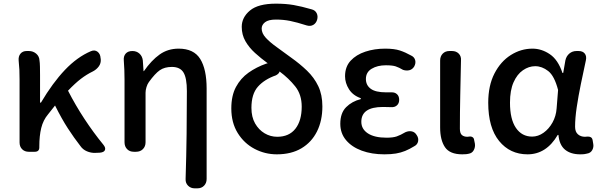

<svg xmlns="http://www.w3.org/2000/svg" viewBox="-20 -830 3284 1050"><path d="M501 6Q478 7 455.5 -2.5Q433 -12 420 -31Q385 -76 351.5 -127.5Q318 -179 281 -253L243 -205Q216 -173 205.5 -130Q195 -87 195 -30V-24Q195 0 170 0H137Q115 0 101 -14Q87 -28 87 -51V-394Q87 -426 86 -448.5Q85 -471 82 -499Q80 -522 92 -536.5Q104 -551 126 -551H138Q161 -551 178 -536.5Q195 -522 196 -499Q198 -488 198.5 -465Q199 -442 199 -419V-269H204Q268 -377 335 -447.5Q402 -518 477 -550Q498 -559 513.5 -547Q529 -535 530 -512L531 -507Q533 -484 520 -466.5Q507 -449 487 -439Q454 -423 422.5 -399Q391 -375 352 -334Q393 -254 442 -179.5Q491 -105 545 -39Q559 -22 554 -9.5Q549 3 526 5Z M1045 200Q1023 200 1008.5 185.5Q994 171 995 149Q999 24 1000.5 -98Q1002 -220 1002 -332Q1002 -403 983.5 -433.5Q965 -464 920 -464Q880 -464 854 -446Q828 -428 794 -381Q786 -370 781 -353.5Q776 -337 776 -323V-52Q776 -29 761.5 -14.5Q747 0 724 0H712Q689 0 675 -14.5Q661 -29 661 -52V-394Q661 -426 660 -447.5Q659 -469 657 -500Q655 -523 667.5 -537Q680 -551 704 -551Q727 -551 742.5 -537Q758 -523 761 -500L765 -441H767Q808 -500 853 -532Q898 -564 957 -564Q1040 -564 1075 -507.5Q1110 -451 1110 -346V149Q1110 171 1096 185.5Q1082 200 1059 200Z M1494 14Q1429 14 1372 -16Q1315 -46 1280 -102.5Q1245 -159 1245 -237Q1245 -307 1270.5 -354.5Q1296 -402 1339 -432.5Q1382 -463 1436 -482L1444 -484Q1407 -511 1374.5 -540.5Q1342 -570 1322 -605Q1302 -640 1302 -683Q1302 -735 1347 -772.5Q1392 -810 1489 -810Q1543 -810 1586 -802.5Q1629 -795 1684 -779Q1704 -774 1712 -757.5Q1720 -741 1714 -721Q1708 -702 1692.5 -693.5Q1677 -685 1657 -691Q1604 -708 1567 -715.5Q1530 -723 1489 -723Q1448 -723 1429.5 -708.5Q1411 -694 1411 -674Q1411 -648 1433.5 -623.5Q1456 -599 1492.5 -573Q1529 -547 1572 -515Q1620 -481 1659 -443.5Q1698 -406 1720.5 -359Q1743 -312 1743 -248Q1743 -170 1713.5 -111Q1684 -52 1628.5 -19Q1573 14 1494 14ZM1509 -439Q1506 -427 1489 -418Q1426 -396 1390.5 -356Q1355 -316 1355 -240Q1355 -190 1375 -155Q1395 -120 1427 -101Q1459 -82 1496 -82Q1561 -82 1595.5 -126Q1630 -170 1630 -247Q1630 -313 1594.5 -357.5Q1559 -402 1509 -439Z M2082 14Q2013 14 1958.5 -6Q1904 -26 1872.5 -63.5Q1841 -101 1841 -153Q1841 -212 1873 -244Q1905 -276 1953 -288V-293Q1910 -308 1888.5 -342Q1867 -376 1867 -413Q1867 -465 1897.5 -498Q1928 -531 1978 -547.5Q2028 -564 2086 -564Q2136 -564 2166.5 -554Q2197 -544 2229 -526Q2246 -518 2250.5 -501Q2255 -484 2245 -466Q2235 -450 2218.5 -446Q2202 -442 2184 -448Q2162 -461 2144 -467Q2126 -473 2090 -473Q2044 -473 2012.5 -454Q1981 -435 1981 -398Q1981 -364 2007.5 -344.5Q2034 -325 2091 -325Q2102 -325 2108 -325Q2114 -325 2120 -325Q2139 -326 2151 -315Q2163 -304 2163 -284Q2163 -265 2151 -254Q2139 -243 2120 -244Q2112 -244 2099.5 -244.5Q2087 -245 2074 -245Q1956 -245 1956 -164Q1956 -124 1992 -100.5Q2028 -77 2094 -77Q2129 -77 2149.5 -84Q2170 -91 2197 -107Q2215 -115 2232 -111.5Q2249 -108 2259 -91Q2270 -75 2266.5 -57Q2263 -39 2245 -30Q2219 -14 2195.5 -4.5Q2172 5 2145.5 9.5Q2119 14 2082 14Z M2508 14Q2440 14 2413.5 -25Q2387 -64 2387 -133V-499Q2387 -522 2401 -536.5Q2415 -551 2438 -551H2452Q2475 -551 2489 -536.5Q2503 -522 2501 -499Q2499 -401 2497 -308.5Q2495 -216 2495 -126Q2495 -101 2506 -91.5Q2517 -82 2536 -82L2545 -83Q2556 -85 2564 -80Q2572 -75 2573 -64L2577 -45Q2580 -26 2571 -9Q2562 8 2542 11Q2538 12 2531 13Q2524 14 2508 14Z M2865 14Q2769 14 2709.5 -59Q2650 -132 2650 -268Q2650 -362 2684 -428Q2718 -494 2773.5 -529Q2829 -564 2892 -564Q2942 -564 2987 -533.5Q3032 -503 3056 -431H3060L3072 -500Q3077 -523 3093.5 -537Q3110 -551 3133 -551H3144Q3167 -551 3178 -537Q3189 -523 3184 -500Q3170 -436 3156.5 -370Q3143 -304 3134 -244Q3125 -184 3125 -137Q3125 -109 3140.5 -95.5Q3156 -82 3179 -82Q3188 -82 3192 -83Q3203 -84 3211 -79.5Q3219 -75 3221 -63L3224 -45Q3228 -26 3219 -9.5Q3210 7 3190 10Q3186 11 3178 12.5Q3170 14 3153 14Q3101 14 3070 -11.5Q3039 -37 3034 -92H3030Q2968 14 2865 14ZM2890 -83Q2923 -83 2952.5 -104Q2982 -125 3001.5 -160Q3021 -195 3024 -237L3032 -338Q3012 -415 2978 -441.5Q2944 -468 2907 -468Q2872 -468 2840 -446Q2808 -424 2788.5 -380Q2769 -336 2769 -269Q2769 -178 2801.5 -130.5Q2834 -83 2890 -83Z"/></svg>

Font: Chiron GoRound TC M
Style: Regular
Weight: 500
Designer: Ryoko NISHIZUKA 西塚涼子 (kana, bopomofo & ideographs); Paul D. Hunt (Latin, Greek & Cyrillic); Sandoll Communications 산돌커뮤니
Foundry: Adobe
Version: Version 1.000;hotconv 1.1.1;makeotfexe 2.6.0